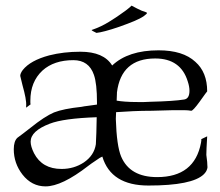

<svg xmlns="http://www.w3.org/2000/svg" viewBox="-20 -660 781 683"><path d="M142 3Q93 3 60 -39Q29 -79 29 -129Q29 -158 42 -170Q50 -176 61.5 -184.5Q73 -193 88 -205Q139 -246 172 -260Q205 -273 270 -280Q279 -282 292.5 -283.5Q306 -285 325 -288V-295Q325 -363 314 -394Q296 -446 241 -446Q172 -446 131 -409Q88 -369 88 -302Q88 -298 88 -294.5Q88 -291 89 -289L73 -277V-282Q74 -295 70.5 -313.5Q67 -332 60 -357L52 -390Q52 -399 61 -411Q88 -445 155 -463Q206 -476 266 -476Q349 -476 379 -427Q436 -481 544 -481Q631 -481 675 -440Q717 -403 717 -335Q717 -336 690 -298Q666 -265 660 -266Q649 -268 636.5 -268Q624 -268 611 -268H594L521 -266Q485 -266 453 -264.5Q421 -263 393 -261L392 -237Q395 -141 411 -103Q442 -30 539 -30Q672 -30 695 -152Q697 -163 696 -165L717 -175Q714 -126 714 -109Q714 -105 717 -84Q717 -78 717.5 -73.5Q718 -69 718 -66Q718 -61 717 -60Q715 -50 705 -40Q664 0 508 0Q375 0 344 -103Q341 -102 335 -98.5Q329 -95 321 -89Q312 -83 305.5 -78.5Q299 -74 294 -70Q200 3 142 3ZM471 -297Q481 -297 492 -297Q503 -297 516 -298Q557 -299 586.5 -301Q616 -303 635 -306Q654 -309 654 -337Q654 -352 648 -370Q623 -452 532 -452Q411 -452 396 -331V-328L395 -302Q406 -300 425 -298.5Q444 -297 471 -297ZM199 -59Q243 -59 278 -82Q315 -107 321 -147Q323 -180 324 -243Q206 -239 157 -220Q89 -194 89 -156Q89 -139 101 -115Q130 -59 199 -59ZM323 -543Q306 -551 306 -553Q306 -554 308 -554Q340 -565 368 -582.5Q396 -600 404 -606Q433 -626 440.5 -633Q448 -640 448 -640Q459 -634 468 -629.5Q477 -625 484 -622Q503 -616 503 -614Q503 -611 492 -603Q479 -594 457.5 -585Q436 -576 405 -565Q376 -555 355 -549.5Q334 -544 323 -543Z"/></svg>

Font: Gideon Roman
Style: Regular
Weight: 400
Designer: Robert E. Leuschke
Foundry: Robert E. Leuschke
Version: Version 2.010